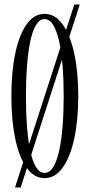

<svg xmlns="http://www.w3.org/2000/svg" viewBox="-20 -772 405 844"><path d="M46 52 306.5 -752H330.5L71 52ZM176 11Q129.5 11 96.8 -35Q64 -81 47 -162Q30 -243 30 -349Q30 -456 47 -537.2Q64 -618.5 96.8 -664.8Q129.5 -711 176 -711Q222.5 -711 255.5 -664.8Q288.5 -618.5 306.2 -537.2Q324 -456 324 -349Q324 -243 306.2 -162Q288.5 -81 255.5 -35Q222.5 11 176 11ZM176 -12Q198 -12 213.8 -37.2Q229.5 -62.5 239.8 -108Q250 -153.5 255 -215.2Q260 -277 260 -349Q260 -421 255 -483Q250 -545 239.8 -590.8Q229.5 -636.5 213.8 -662.2Q198 -688 176 -688Q154 -688 138.5 -662.2Q123 -636.5 113.2 -590.8Q103.5 -545 98.8 -483Q94 -421 94 -349Q94 -277 98.8 -215.2Q103.5 -153.5 113.2 -108Q123 -62.5 138.5 -37.2Q154 -12 176 -12Z"/></svg>

Font: Imbue 48pt Light
Style: Regular
Weight: 300
Designer: Tyler Finck
Foundry: Etcetera Type Company
Version: Version 1.102